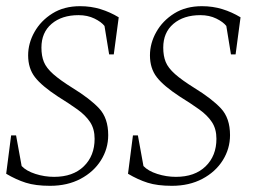

<svg xmlns="http://www.w3.org/2000/svg" viewBox="-20 -591 828 621"><path d="M142 10Q95 10 63.5 0Q32 -10 0 -29L16 -153H32L50 -54Q65 -38 94.5 -28.5Q124 -19 155 -19Q216 -19 251 -53Q286 -87 286 -142Q286 -174 271.5 -196Q257 -218 230.5 -237Q204 -256 167 -279Q115 -313 93 -341.5Q71 -370 71 -412Q71 -451 91.5 -487.5Q112 -524 149.5 -547.5Q187 -571 239 -571Q274 -571 305 -561.5Q336 -552 364 -535L348 -415H333L318 -507Q308 -520 285.5 -531Q263 -542 234 -542Q180 -542 147 -514Q114 -486 114 -437Q114 -410 122 -390.5Q130 -371 152 -351.5Q174 -332 214 -307Q271 -272 300.5 -240.5Q330 -209 330 -154Q330 -110 306.5 -72.5Q283 -35 240.5 -12.5Q198 10 142 10ZM536 10Q489 10 457.5 0Q426 -10 394 -29L410 -153H426L444 -54Q459 -38 488.5 -28.5Q518 -19 549 -19Q610 -19 645 -53Q680 -87 680 -142Q680 -174 665.5 -196Q651 -218 624.5 -237Q598 -256 561 -279Q509 -313 487 -341.5Q465 -370 465 -412Q465 -451 485.5 -487.5Q506 -524 543.5 -547.5Q581 -571 633 -571Q668 -571 699 -561.5Q730 -552 758 -535L742 -415H727L712 -507Q702 -520 679.5 -531Q657 -542 628 -542Q574 -542 541 -514Q508 -486 508 -437Q508 -410 516 -390.5Q524 -371 546 -351.5Q568 -332 608 -307Q665 -272 694.5 -240.5Q724 -209 724 -154Q724 -110 700.5 -72.5Q677 -35 634.5 -12.5Q592 10 536 10Z"/></svg>

Font: Spectral SC ExtraLight
Style: Italic
Weight: 275
Italic angle: -10°
Designer: Jean-Baptiste Levee
Foundry: Production Type
Version: Version 2.001